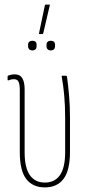

<svg xmlns="http://www.w3.org/2000/svg" viewBox="-20 -808 379 834"><path d="M175 6Q122 6 94 -30.5Q66 -67 66 -147V-415Q66 -440 61 -452Q56 -464 40 -464Q33 -464 27.5 -462.5Q22 -461 17 -459Q13 -458 13 -462V-475Q13 -479 16 -480Q21 -482 29 -483.5Q37 -485 44 -485Q67 -485 77 -468Q87 -451 87 -420V-146Q87 -80 109.5 -47.5Q132 -15 175 -15Q218 -15 240.5 -47.5Q263 -80 263 -147V-296Q263 -348 259 -393Q255 -438 248 -475Q247 -479 252 -479H266Q270 -479 271 -475Q276 -439 280 -393.5Q284 -348 284 -297V-149Q284 -68 256 -31Q228 6 175 6ZM152 -660Q148 -660 150 -666L175 -785Q176 -788 180 -788H194Q196 -788 196.5 -787Q197 -786 196 -784L168 -664Q167 -660 164 -660ZM121 -589Q112 -589 107 -594Q102 -599 102 -607V-614Q102 -622 107 -626.5Q112 -631 121 -631Q130 -631 134.5 -626.5Q139 -622 139 -614V-607Q139 -599 134.5 -594Q130 -589 121 -589ZM200 -589Q192 -589 187 -594Q182 -599 182 -607V-614Q182 -622 187 -626.5Q192 -631 200 -631Q210 -631 214.5 -626.5Q219 -622 219 -614V-607Q219 -599 214.5 -594Q210 -589 200 -589Z"/></svg>

Font: Sofia Sans Extra Condensed Thin
Style: Regular
Weight: 250
Version: Version 4.100